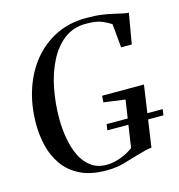

<svg xmlns="http://www.w3.org/2000/svg" viewBox="-111 -850 893 957"><g transform="rotate(-15 335.0 -372.0)"><path d="M322 9Q241 9 186.8 -18Q132.5 -45 100.5 -90.2Q68.5 -135.5 55 -191.2Q41.5 -247 41.5 -304Q41.5 -401 68.8 -483Q96 -565 146.2 -625.2Q196.5 -685.5 265.5 -718.5Q334.5 -751.5 418.5 -751.5Q465.5 -751.5 499.2 -746.8Q533 -742 557.5 -736Q582 -730 602 -726Q609.5 -725 616.2 -723.5Q623 -722 632 -722L605 -565H550L538.5 -687.5Q522 -699 493.5 -711.5Q465 -724 410.5 -724Q345 -724 297.8 -687.8Q250.5 -651.5 219.8 -590.8Q189 -530 174.5 -455Q160 -380 160 -302.5Q160 -251 168.5 -200.5Q177 -150 196.5 -108.8Q216 -67.5 248.8 -42.8Q281.5 -18 330 -18Q366.5 -18 405 -33Q443.5 -48 468 -67.5L504 -308L393.5 -323L396 -356.5H612L566.5 -43Q551 -41.5 534 -37.5Q517 -33.5 492 -26Q459.5 -16 416 -3.5Q372.5 9 322 9ZM376.5 -183 381 -214H670.5L666 -183Z"/></g></svg>

Font: Merriweather 144pt
Style: Italic
Weight: 400
Italic angle: -7.8°
Version: Version 2.101